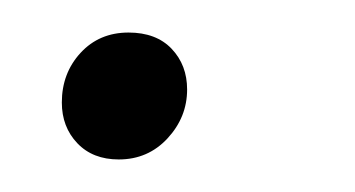

<svg xmlns="http://www.w3.org/2000/svg" viewBox="-20 -87 218 118"><path d="M18 -24Q18 -42 29.5 -54.5Q41 -67 59 -67Q76 -67 85.5 -57Q95 -47 95 -32Q95 -15 83 -2Q71 11 53 11Q37 11 27.5 1Q18 -9 18 -24Z"/></svg>

Font: Fira Sans Extra Condensed ExtraLight
Style: Italic
Weight: 275
Width: 3
Italic angle: -8°
Designer: Carrois Corporate & Edenspiekermann AG
Foundry: Carrois Corporate GbR & Edenspiekermann AG
Version: Version 4.203